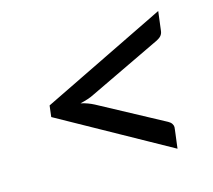

<svg xmlns="http://www.w3.org/2000/svg" viewBox="-72 -642 678 610"><g transform="rotate(-15 267.0 -337.0)"><path d="M84 -355 495 -555.5 487 -492Q486 -483.5 481 -477.2Q476 -471 466 -466L227.5 -352Q217 -346.5 205.2 -342.8Q193.5 -339 180.5 -336Q192.5 -333.5 203.2 -329.5Q214 -325.5 223.5 -320.5L434.5 -207Q442 -203 445.8 -197.2Q449.5 -191.5 449.5 -186Q449.5 -185.5 448.8 -179Q448 -172.5 446.8 -162.8Q445.5 -153 444 -141L441 -117L79.5 -318Z"/></g></svg>

Font: Lato TR
Style: Italic
Weight: 400
Italic angle: -12°
Designer: Lukasz Dziedzic
Foundry: tyPoland Lukasz Dziedzic
Version: Version 1.104 2013